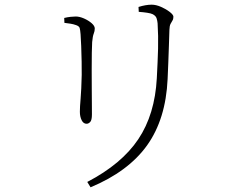

<svg xmlns="http://www.w3.org/2000/svg" viewBox="-20 -754 1040 825"><path d="M700.2 -414.1Q692.4 -242.2 612.1 -129.6Q531.7 -17.1 369.1 50.8L355 27.8Q502.9 -49.3 574.2 -155.8Q645.5 -262.2 653.8 -418Q657.7 -490.7 659.2 -544.9Q660.6 -599.1 657.2 -653.8Q656.2 -665 652.8 -675.5Q649.4 -686 636.2 -692.9Q628.4 -696.8 612.3 -699.2Q596.2 -701.7 576.2 -703.1L575.2 -724.1Q606.4 -733.9 631.8 -733.9Q650.4 -733.9 672.1 -724.4Q693.8 -714.8 709.5 -702.6Q725.1 -690.4 725.1 -682.1Q725.1 -671.9 720.9 -665.5Q716.8 -659.2 712.6 -650.9Q708.5 -642.6 708 -626Q707 -596.2 705.8 -558.6Q704.6 -521 703.1 -482.9Q701.7 -444.8 700.2 -414.1ZM307.1 -646Q294.9 -650.4 283.4 -652.1Q272 -653.8 256.8 -655.8L255.9 -676.8Q269.5 -680.2 282.7 -681.6Q295.9 -683.1 305.2 -683.1Q321.8 -683.1 341.1 -674.6Q360.4 -666 373.8 -654.3Q387.2 -642.6 387.2 -631.8Q387.2 -620.1 382.8 -609.6Q378.4 -599.1 376 -573.2Q375 -560.1 374.5 -527.6Q374 -495.1 374 -453.9Q374 -412.6 374.3 -371.8Q374.5 -331.1 374.8 -301Q375 -271 375 -262.2Q375 -237.8 367.7 -230Q360.4 -222.2 352.1 -222.2Q338.4 -222.2 330.8 -237.5Q323.2 -252.9 323.2 -273.9Q323.2 -294.4 326.4 -330.6Q329.6 -366.7 331.1 -432.1Q331.5 -454.6 330.8 -489Q330.1 -523.4 328.9 -556.4Q327.6 -589.4 326.2 -606.9Q324.7 -626 322.3 -633.8Q319.8 -641.6 307.1 -646Z"/></svg>

Font: Source Han Serif CN ExtraLight
Style: Regular
Weight: 250
Designer: Ryoko NISHIZUKA  (kana & ideographs); Frank Grießhammer (Latin, Greek & Cyrillic); Wenlong ZHANG  (bopomofo); Sandoll Co
Foundry: Adobe Systems Incorporated
Version: Version 1.001;PS 1.001;hotconv 16.6.54;makeotf.lib2.5.65590